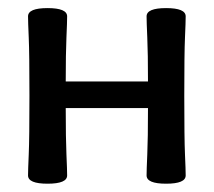

<svg xmlns="http://www.w3.org/2000/svg" viewBox="-20 -440 519 465"><path d="M382.3 4.9Q335 4.9 335 -15.1Q335 -27.8 336.7 -66.2Q338.4 -104.5 338.4 -178.2H139.2Q139.2 -104.5 140.9 -66.2Q142.6 -27.8 142.6 -15.1Q142.6 4.9 95.2 4.9Q47.9 4.9 47.9 -15.1Q47.9 -27.8 49.6 -66.2Q51.3 -104.5 51.3 -208Q51.3 -311 49.6 -349.1Q47.9 -387.2 47.9 -400.4Q47.9 -420.4 95.2 -420.4Q142.6 -420.4 142.6 -400.4Q142.6 -387.2 140.9 -349.1Q139.2 -311 139.2 -242.7H338.4Q338.4 -311 336.7 -349.1Q335 -387.2 335 -400.4Q335 -420.4 382.3 -420.4Q429.7 -420.4 429.7 -400.4Q429.7 -387.2 428 -349.1Q426.3 -311 426.3 -208Q426.3 -104.5 428 -66.2Q429.7 -27.8 429.7 -15.1Q429.7 4.9 382.3 4.9Z"/></svg>

Font: Bainsley
Style: Regular
Weight: 400
Designer: Paul James MIller
Foundry: High-Logic / Made with FontCreator
Version: Version 1.411;March 28, 2021;FontCreator 13.0.0.2683 64-bit